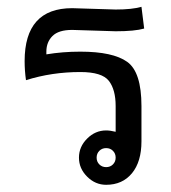

<svg xmlns="http://www.w3.org/2000/svg" viewBox="-20 -543 493 552"><path d="M394.5 -460.9Q367.2 -453.1 312.5 -453.1L187.5 -457Q148.4 -457 130.9 -439.5Q113.3 -421.9 113.3 -394.5Q113.3 -390.6 113.3 -386.7Q160.2 -394.5 210.9 -394.5Q304.7 -394.5 345.7 -365.2Q386.7 -335.9 386.7 -238.3V-136.7Q386.7 -78.1 359.4 -44.9Q332 -11.7 285.2 -11.7Q253.9 -11.7 230.5 -35.2Q207 -58.6 207 -89.8Q207 -121.1 230.5 -144.5Q253.9 -168 285.2 -168Q296.9 -168 312.5 -164.1V-238.3Q312.5 -285.2 293 -310.5Q273.4 -335.9 210.9 -335.9Q128.9 -335.9 54.7 -312.5Q50.8 -339.8 50.8 -367.2Q50.8 -519.5 187.5 -519.5L312.5 -515.6Q359.4 -515.6 386.7 -523.4ZM285.2 -62.5Q296.9 -62.5 304.7 -70.3Q312.5 -78.1 312.5 -89.8Q312.5 -101.6 304.7 -109.4Q296.9 -117.2 285.2 -117.2Q273.4 -117.2 265.6 -109.4Q257.8 -101.6 257.8 -89.8Q257.8 -78.1 265.6 -70.3Q273.4 -62.5 285.2 -62.5Z"/></svg>

Font: 和音 by 宁静之雨，公众号njzyshare
Style: Regular
Weight: 400
Designer: Steve Matteson
Foundry: Ascender Corporation
Version: Version 6.00;June 8, 2018;FontCreator 11.0.0.2388 32-bit